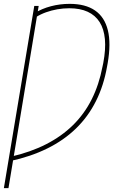

<svg xmlns="http://www.w3.org/2000/svg" viewBox="-76 -757 579 981"><path d="M121.6 -726.6 -32.7 204.1H-56.2L99.1 -726.6ZM-25.9 66.4 -22 43.9Q80.1 20.5 159.4 -20Q238.8 -60.5 296.9 -117.7Q355 -174.8 392.6 -249.8Q430.2 -324.7 447.8 -417L451.7 -435.5Q464.8 -504.9 460 -557.1Q455.1 -609.4 432.9 -644.3Q410.6 -679.2 371.8 -697Q333 -714.8 277.8 -714.8Q247.1 -714.8 216.8 -709.5Q186.5 -704.1 158.7 -694.1Q130.9 -684.1 106.9 -668.9L100.1 -689.5Q137.7 -712.9 184.1 -725.1Q230.5 -737.3 279.8 -737.3Q360.4 -737.3 409.4 -703.6Q458.5 -669.9 475.1 -602.5Q491.7 -535.2 474.1 -433.6L471.2 -418Q454.1 -319.8 414.3 -240.5Q374.5 -161.1 312.3 -100.6Q250 -40 165.3 1.7Q80.6 43.5 -25.9 66.4Z"/></svg>

Font: Inter 17pt Thin
Style: Italic
Weight: 250
Italic angle: -9.3988°
Version: Version 4.001;git-66647c0bb